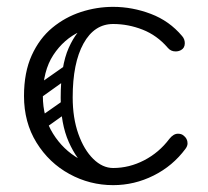

<svg xmlns="http://www.w3.org/2000/svg" viewBox="-20 -530 607 560"><path d="M508 -384Q501 -380 492 -380Q478 -380 469 -391Q438 -427 396 -443.5Q354 -460 310 -460Q261 -460 213.5 -438Q166 -416 135.5 -369.5Q105 -323 105 -250Q105 -188 134.5 -140.5Q164 -93 211 -66.5Q258 -40 310 -40Q357 -40 400.5 -62.5Q444 -85 474 -125Q486 -140 499 -140Q509 -140 515 -135Q527 -126 527 -112Q527 -104 521 -96Q484 -46 428 -18Q372 10 310 10Q242 10 182.5 -22.5Q123 -55 86.5 -114Q50 -173 50 -250Q50 -319 72.5 -368.5Q95 -418 132.5 -449Q170 -480 216 -495Q262 -510 310 -510Q366 -510 420 -489.5Q474 -469 511 -425Q519 -416 519 -404Q519 -390 508 -384ZM81 -157Q71 -172 85 -181L162 -235Q177 -245 186 -231Q197 -216 183 -207L106 -152Q100 -148 93 -149Q86 -150 81 -157ZM81 -255Q71 -270 85 -279L162 -333Q177 -343 186 -329Q197 -314 183 -305L106 -250Q100 -246 93 -247Q86 -248 81 -255ZM307 -6Q273 -8 238.5 -35.5Q204 -63 180.5 -116Q157 -169 157 -245Q157 -338 180.5 -390.5Q204 -443 238.5 -464.5Q273 -486 307 -486L310 -460Q255 -460 223.5 -403Q192 -346 192 -246Q192 -186 208.5 -139.5Q225 -93 252 -66.5Q279 -40 310 -40Z"/></svg>

Font: Agu Display Uzo
Style: Regular
Weight: 400
Version: Version 1.103